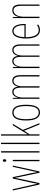

<svg xmlns="http://www.w3.org/2000/svg" viewBox="1472 -2272 810 3794"><g transform="rotate(-90 1877.0 -375.0)"><path d="M278 -390 360 0H386L502 -527H477L395 -151C387 -115 385 -105 375 -47H373C368 -82 361 -120 353 -156L274 -527H245L166 -163C158 -126 147 -73 144 -48H142C134 -83 127 -118 118 -157L35 -527H10L128 0H157L241 -390C248 -421 254 -453 259 -482H260C265 -453 271 -422 278 -390Z M603 -724C583 -724 577 -706 577 -690C577 -672 585 -656 602 -656C618 -656 628 -670 628 -691C628 -707 622 -724 603 -724ZM615 -527H589V0H615Z M786 0V-760H760V0Z M953 0V-760H927V0Z M1120 -361V-760H1094V0H1120V-197L1190 -304L1314 0H1340L1207 -329L1327 -527H1299L1151 -285C1139 -266 1133 -255 1120 -233H1119C1120 -278 1120 -314 1120 -361Z M1704 -264C1704 -433 1662 -537 1549 -537C1443 -537 1393 -444 1393 -266C1393 -80 1447 10 1551 10C1653 10 1704 -77 1704 -264ZM1419 -266C1419 -424 1457 -512 1549 -512C1645 -512 1678 -418 1678 -265C1678 -94 1638 -15 1550 -15C1460 -15 1419 -102 1419 -266Z M2179 -537C2113 -537 2083 -491 2063 -431H2060C2053 -486 2027 -537 1959 -537C1884 -537 1860 -474 1845 -428H1843L1840 -527H1821V0H1847V-337C1847 -422 1882 -513 1959 -513C2006 -513 2043 -479 2043 -355V0H2069V-341C2069 -444 2113 -513 2178 -513C2226 -513 2263 -475 2263 -372V0H2289V-374C2289 -487 2247 -537 2179 -537Z M2787 -537C2721 -537 2691 -491 2671 -431H2668C2661 -486 2635 -537 2567 -537C2492 -537 2468 -474 2453 -428H2451L2448 -527H2429V0H2455V-337C2455 -422 2490 -513 2567 -513C2614 -513 2651 -479 2651 -355V0H2677V-341C2677 -444 2721 -513 2786 -513C2834 -513 2871 -475 2871 -372V0H2897V-374C2897 -487 2855 -537 2787 -537Z M3161 -537C3060 -537 3013 -429 3013 -264C3013 -94 3065 10 3180 10C3221 10 3256 -3 3284 -22V-52C3249 -27 3215 -15 3180 -15C3085 -15 3038 -106 3039 -273H3300V-301C3300 -421 3266 -537 3161 -537ZM3161 -512C3244 -512 3277 -414 3276 -297H3040C3046 -442 3091 -512 3161 -512Z M3571 -537C3491 -537 3454 -474 3440 -415H3438L3437 -527H3417V0H3443V-311C3443 -445 3502 -513 3571 -513C3625 -513 3659 -471 3659 -365V0H3685V-375C3685 -488 3644 -537 3571 -537Z"/></g></svg>

Font: Noto Sans Devanagari UI ExtraCondensed Thin
Style: Regular
Weight: 100
Width: 2
Designer: Jelle Bosma - Monotype Design Team
Foundry: Monotype Imaging Inc.
Version: Version 2.004